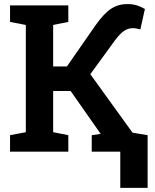

<svg xmlns="http://www.w3.org/2000/svg" viewBox="-20 -737 753 933"><path d="M28.8 0V-80.1L105.5 -94.7V-615.7L28.8 -630.4V-710.9H312V-630.4L238.3 -615.7V-414.1H305.2L444.3 -614.3Q485.8 -672.9 520.8 -695.1Q555.7 -717.3 598.6 -717.3Q625 -717.3 645.5 -710.7Q666 -704.1 684.1 -693.4L662.1 -594.2Q650.9 -597.2 642.3 -598.6Q633.8 -600.1 625 -600.1Q603.5 -600.1 584 -587.6Q564.5 -575.2 539.1 -541.5L418.9 -376.5L624 -92.3L697.3 -80.1V0H425.8V-80.1L469.2 -86.4L467.8 -88.4L323.2 -294.9H238.3V-94.7L312 -80.1V0ZM564.5 175.8V-73.7H697.3V175.8Z"/></svg>

Font: Roboto Slab SemiBold
Style: Regular
Weight: 600
Designer: Google
Version: Version 2.001; ttfautohint (v1.8.3)